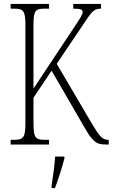

<svg xmlns="http://www.w3.org/2000/svg" viewBox="-20 -734 572 975"><path d="M34 0H229V-24H207C159 -24 150 -35 150 -112V-238L242 -375L406 -92C451 -13 468 0 521 0H532V-24H528C499 -24 484 -44 445 -109L268 -410L388 -588C443 -669 451 -690 493 -690V-714H352V-690C387 -690 400 -686 400 -674C400 -660 387 -641 347 -581L150 -284V-606C150 -679 159 -690 206 -690H229V-714H34V-690H52C99 -690 109 -679 109 -607V-108C109 -35 98 -24 52 -24H34ZM242 208V221H259C275 181 296 113 307 71V61H260C257 113 249 160 242 208Z"/></svg>

Font: Noto Serif Thai ExtraCondensed ExtraLight
Style: Regular
Weight: 200
Width: 2
Designer: Monotype Design Team
Foundry: Monotype Imaging Inc.
Version: Version 2.002